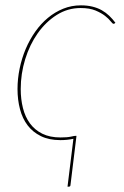

<svg xmlns="http://www.w3.org/2000/svg" viewBox="-20 -518 462 718"><path d="M205.5 6Q163.5 6 133.2 -8.8Q103 -23.5 83.5 -49Q64 -74.5 54.8 -109.5Q45.5 -144.5 45.5 -185Q45.5 -223.5 53.5 -262Q61.5 -300.5 76.2 -335.2Q91 -370 112 -399.8Q133 -429.5 159.2 -451.2Q185.5 -473 216.5 -485.5Q247.5 -498 282.5 -498Q306.5 -498 325.8 -493.2Q345 -488.5 360.5 -479.8Q376 -471 388.5 -459Q401 -447 411.5 -433L409.5 -431Q407.5 -429 404.5 -429Q401 -429 394 -438.2Q387 -447.5 373 -458.5Q359 -469.5 337 -478.8Q315 -488 281.5 -488Q233 -488 192 -462Q151 -436 121 -393.5Q91 -351 74.2 -296.5Q57.5 -242 57.5 -185Q57.5 -147 65.8 -114Q74 -81 92 -56.5Q110 -32 138.2 -18Q166.5 -4 206 -4Q232 -4 245 -7Q258 -10 262 -10H266L243.5 174.5Q243 180 237.5 180H232.5L254.5 1Q243 3.5 230.5 4.8Q218 6 206 6Z"/></svg>

Font: Lato Hairline
Style: Italic
Weight: 100
Italic angle: -7°
Designer: Lukasz Dziedzic
Foundry: tyPoland Lukasz Dziedzic
Version: Version 2.007; 2014-02-27